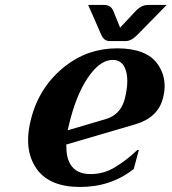

<svg xmlns="http://www.w3.org/2000/svg" viewBox="-20 -741 689 771"><path d="M334 -721.2H397.9Q425.3 -721.2 435.1 -696.8L462.4 -629.9L524.9 -696.8Q547.9 -721.2 575.7 -721.2H649.4L531.2 -600.6Q507.3 -576.2 485.4 -576.2H419.9Q397.9 -576.2 387.2 -600.1ZM301.8 9.8Q180.7 9.8 128.9 -60.5Q92.8 -109.9 92.8 -178.7Q92.8 -220.2 106 -268.6Q139.6 -394.5 240.7 -474.6Q332 -546.9 450.2 -546.9Q568.4 -546.9 612.8 -483.9Q641.1 -443.8 641.1 -395.5Q641.1 -371.1 633.8 -344.7Q613.3 -268.1 522.9 -241.7L246.1 -160.6Q246.1 -132.8 250 -114.7Q265.6 -42 343.8 -42Q396 -42 439.9 -68.4Q489.7 -98.1 531.2 -138.7H537.6L517.1 -62.5Q425.8 9.8 301.8 9.8ZM252 -217.8 405.8 -263.2Q463.4 -280.3 480.5 -341.8Q491.2 -382.8 491.2 -415.5Q491.2 -430.7 488.8 -443.8Q478.5 -500.5 432.9 -500.5Q387.2 -500.5 343.8 -444.3Q294.4 -379.9 264.2 -268.6Q255.9 -236.8 252 -217.8Z"/></svg>

Font: Cursive Sans
Style: Bold
Weight: 700
Italic angle: -15°
Designer: Wojciech Kalinowski "wmk69" (wmk69@o2.pl)
Foundry: Wojciech Kalinowski "wmk69" (wmk69@o2.pl)
Version: Wersja 3.1.0; 2022-02-18